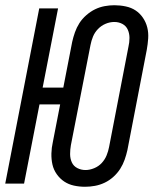

<svg xmlns="http://www.w3.org/2000/svg" viewBox="-23 -702 593 734"><path d="M302 12Q280 12 259.5 7.5Q239 3 222.5 -8Q206 -19 194 -36Q182 -53 177.5 -73Q173 -93 173.5 -115Q174 -137 179 -159L207 -303H128L69 0H-3L127 -670H199L140 -367H219L253 -542Q257 -560 263.5 -578.5Q270 -597 280.5 -613.5Q291 -630 307 -644Q323 -658 340.5 -666.5Q358 -675 377 -678.5Q396 -682 414 -682Q436 -682 457.5 -677.5Q479 -673 495.5 -662Q512 -651 523.5 -634Q535 -617 540 -597Q545 -577 543.5 -555Q542 -533 538 -511L464 -128Q460 -110 453.5 -91.5Q447 -73 436.5 -56.5Q426 -40 410.5 -26Q395 -12 377 -3.5Q359 5 340 8.5Q321 12 302 12ZM304 -52Q320 -52 337 -59Q354 -66 366 -79Q378 -92 384.5 -108Q391 -124 394 -140L468 -523Q472 -540 472 -557Q472 -574 465.5 -588.5Q459 -603 445 -610.5Q431 -618 414 -618Q397 -618 380.5 -611Q364 -604 351.5 -591Q339 -578 332.5 -562Q326 -546 323 -530L248 -147Q245 -130 245 -113Q245 -96 251.5 -81.5Q258 -67 272.5 -59.5Q287 -52 304 -52Z"/></svg>

Font: Lode
Style: Italic
Weight: 400
Italic angle: -11°
Monospace: yes
Designer: Belleve Invis
Foundry: Belleve Invis
Version: Version 29.2.0; ttfautohint (v1.8.3)